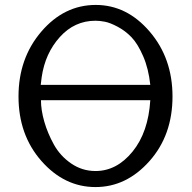

<svg xmlns="http://www.w3.org/2000/svg" viewBox="-20 -736 776 778"><path d="M55 -345Q55 -500 147.5 -608Q240 -716 368 -716Q494 -716 586.5 -608Q679 -500 679 -345Q679 -188 585.5 -83Q492 22 367 22Q241 22 148 -83.5Q55 -189 55 -345ZM145 -392H589Q582 -458 560 -508.5Q538 -559 513 -585Q488 -611 457 -627.5Q426 -644 405 -648Q384 -652 367 -652Q282 -652 222.5 -586Q163 -520 149 -424ZM146 -330Q146 -290 159.5 -243Q173 -196 198.5 -150Q224 -104 268.5 -73.5Q313 -43 367 -43Q453 -43 517 -121.5Q581 -200 589 -330Z"/></svg>

Font: CMU Sans Serif
Style: Medium
Weight: 500
Version: Version 0.7.0